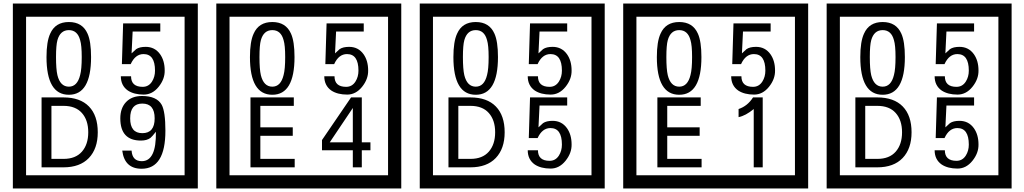

<svg xmlns="http://www.w3.org/2000/svg" viewBox="-20 -980 5815 1090"><path d="M1103 90H53V-960H1103ZM1028 15V-885H128V15ZM497 -656Q497 -442 371 -442Q244 -442 244 -656Q244 -744 265 -789Q294 -855 371 -855Q448 -855 477 -789Q497 -745 497 -656ZM444 -656Q444 -723 435 -752Q420 -809 371 -809Q322 -809 306 -752Q298 -723 298 -656Q298 -587 306 -553Q322 -488 371 -488Q419 -488 435 -554Q444 -587 444 -656ZM915 -580Q916 -531 880.5 -487Q845 -443 796 -443Q741 -443 706 -466Q666 -494 666 -547H724Q724 -487 790 -487Q824 -487 843 -517Q860 -544 860 -579Q860 -673 795 -673Q748 -673 722 -616H672L679 -847H890V-801H733L727 -677Q740 -689 753 -701Q772 -714 807 -714Q859 -714 889 -672Q915 -635 915 -580ZM535 -229Q535 -136 484.5 -83Q434 -30 340 -30H216V-427H340Q435 -427 485 -375.5Q535 -324 535 -229ZM481 -229Q481 -298 445 -338.5Q409 -379 341 -379H272V-78H341Q409 -78 445 -119Q481 -160 481 -229ZM919 -238Q919 -22 784 -22Q687 -22 674 -125H727Q731 -65 785 -65Q868 -65 865 -232Q844 -205 834 -197Q814 -182 780 -182Q663 -182 663 -308Q663 -366 695.5 -400.5Q728 -435 786 -435Q870 -435 898 -385Q919 -346 919 -238ZM858 -308Q858 -392 788 -392Q719 -392 719 -308Q719 -224 788 -224Q858 -224 858 -308Z M2258 90H1208V-960H2258ZM2183 15V-885H1283V15ZM1652 -656Q1652 -442 1526 -442Q1399 -442 1399 -656Q1399 -744 1420 -789Q1449 -855 1526 -855Q1603 -855 1632 -789Q1652 -745 1652 -656ZM1599 -656Q1599 -723 1590 -752Q1575 -809 1526 -809Q1477 -809 1461 -752Q1453 -723 1453 -656Q1453 -587 1461 -553Q1477 -488 1526 -488Q1574 -488 1590 -554Q1599 -587 1599 -656ZM2070 -580Q2071 -531 2035.5 -487Q2000 -443 1951 -443Q1896 -443 1861 -466Q1821 -494 1821 -547H1879Q1879 -487 1945 -487Q1979 -487 1998 -517Q2015 -544 2015 -579Q2015 -673 1950 -673Q1903 -673 1877 -616H1827L1834 -847H2045V-801H1888L1882 -677Q1895 -689 1908 -701Q1927 -714 1962 -714Q2014 -714 2044 -672Q2070 -635 2070 -580ZM1653 -30H1402V-427H1648V-379H1458V-257H1642V-209H1458V-78H1653ZM2083 -127H2034V-30H1983V-127H1808V-185L1973 -427H2034V-172H2083ZM1983 -172V-367L1852 -172Z M3413 90H2363V-960H3413ZM3338 15V-885H2438V15ZM2807 -656Q2807 -442 2681 -442Q2554 -442 2554 -656Q2554 -744 2575 -789Q2604 -855 2681 -855Q2758 -855 2787 -789Q2807 -745 2807 -656ZM2754 -656Q2754 -723 2745 -752Q2730 -809 2681 -809Q2632 -809 2616 -752Q2608 -723 2608 -656Q2608 -587 2616 -553Q2632 -488 2681 -488Q2729 -488 2745 -554Q2754 -587 2754 -656ZM3225 -580Q3226 -531 3190.5 -487Q3155 -443 3106 -443Q3051 -443 3016 -466Q2976 -494 2976 -547H3034Q3034 -487 3100 -487Q3134 -487 3153 -517Q3170 -544 3170 -579Q3170 -673 3105 -673Q3058 -673 3032 -616H2982L2989 -847H3200V-801H3043L3037 -677Q3050 -689 3063 -701Q3082 -714 3117 -714Q3169 -714 3199 -672Q3225 -635 3225 -580ZM2845 -229Q2845 -136 2794.5 -83Q2744 -30 2650 -30H2526V-427H2650Q2745 -427 2795 -375.5Q2845 -324 2845 -229ZM2791 -229Q2791 -298 2755 -338.5Q2719 -379 2651 -379H2582V-78H2651Q2719 -78 2755 -119Q2791 -160 2791 -229ZM3225 -160Q3226 -111 3190.5 -67Q3155 -23 3106 -23Q3051 -23 3016 -46Q2976 -74 2976 -127H3034Q3034 -67 3100 -67Q3134 -67 3153 -97Q3170 -124 3170 -159Q3170 -253 3105 -253Q3058 -253 3032 -196H2982L2989 -427H3200V-381H3043L3037 -257Q3050 -269 3063 -281Q3082 -294 3117 -294Q3169 -294 3199 -252Q3225 -215 3225 -160Z M4568 90H3518V-960H4568ZM4493 15V-885H3593V15ZM3962 -656Q3962 -442 3836 -442Q3709 -442 3709 -656Q3709 -744 3730 -789Q3759 -855 3836 -855Q3913 -855 3942 -789Q3962 -745 3962 -656ZM3909 -656Q3909 -723 3900 -752Q3885 -809 3836 -809Q3787 -809 3771 -752Q3763 -723 3763 -656Q3763 -587 3771 -553Q3787 -488 3836 -488Q3884 -488 3900 -554Q3909 -587 3909 -656ZM4380 -580Q4381 -531 4345.5 -487Q4310 -443 4261 -443Q4206 -443 4171 -466Q4131 -494 4131 -547H4189Q4189 -487 4255 -487Q4289 -487 4308 -517Q4325 -544 4325 -579Q4325 -673 4260 -673Q4213 -673 4187 -616H4137L4144 -847H4355V-801H4198L4192 -677Q4205 -689 4218 -701Q4237 -714 4272 -714Q4324 -714 4354 -672Q4380 -635 4380 -580ZM3963 -30H3712V-427H3958V-379H3768V-257H3952V-209H3768V-78H3963ZM4310 -30H4259V-361Q4213 -323 4173 -315V-361Q4224 -378 4255 -427H4310Z M5723 90H4673V-960H5723ZM5648 15V-885H4748V15ZM5117 -656Q5117 -442 4991 -442Q4864 -442 4864 -656Q4864 -744 4885 -789Q4914 -855 4991 -855Q5068 -855 5097 -789Q5117 -745 5117 -656ZM5064 -656Q5064 -723 5055 -752Q5040 -809 4991 -809Q4942 -809 4926 -752Q4918 -723 4918 -656Q4918 -587 4926 -553Q4942 -488 4991 -488Q5039 -488 5055 -554Q5064 -587 5064 -656ZM5535 -580Q5536 -531 5500.5 -487Q5465 -443 5416 -443Q5361 -443 5326 -466Q5286 -494 5286 -547H5344Q5344 -487 5410 -487Q5444 -487 5463 -517Q5480 -544 5480 -579Q5480 -673 5415 -673Q5368 -673 5342 -616H5292L5299 -847H5510V-801H5353L5347 -677Q5360 -689 5373 -701Q5392 -714 5427 -714Q5479 -714 5509 -672Q5535 -635 5535 -580ZM5155 -229Q5155 -136 5104.5 -83Q5054 -30 4960 -30H4836V-427H4960Q5055 -427 5105 -375.5Q5155 -324 5155 -229ZM5101 -229Q5101 -298 5065 -338.5Q5029 -379 4961 -379H4892V-78H4961Q5029 -78 5065 -119Q5101 -160 5101 -229ZM5535 -160Q5536 -111 5500.5 -67Q5465 -23 5416 -23Q5361 -23 5326 -46Q5286 -74 5286 -127H5344Q5344 -67 5410 -67Q5444 -67 5463 -97Q5480 -124 5480 -159Q5480 -253 5415 -253Q5368 -253 5342 -196H5292L5299 -427H5510V-381H5353L5347 -257Q5360 -269 5373 -281Q5392 -294 5427 -294Q5479 -294 5509 -252Q5535 -215 5535 -160Z"/></svg>

Font: Unicode BMP Fallback SIL
Style: Regular
Weight: 400
Foundry: NRSI, SIL International
Version: Version 5.1 Based on Unicode 5.1